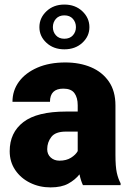

<svg xmlns="http://www.w3.org/2000/svg" viewBox="-20 -812 571 842"><path d="M343.8 0Q334.5 -19 328.6 -47.4Q309.6 -23.4 279.5 -6.8Q249.5 9.8 201.7 9.8Q152.8 9.8 112.1 -10.3Q71.3 -30.3 46.9 -66.2Q22.5 -102.1 22.5 -148.9Q22.5 -230.5 82.5 -276.6Q142.6 -322.8 270 -322.8H320.8V-350.6Q320.8 -383.8 306.4 -403.6Q292 -423.3 257.8 -423.3Q199.2 -423.3 199.2 -365.7H34.7Q34.7 -415 63.2 -453.9Q91.8 -492.7 144 -515.4Q196.3 -538.1 266.6 -538.1Q329.6 -538.1 379.2 -517.1Q428.7 -496.1 457.5 -454.3Q486.3 -412.6 486.3 -349.6V-133.3Q486.3 -81.5 492.2 -54.9Q498 -28.3 508.8 -8.3V0ZM240.7 -107.4Q271 -107.4 291.5 -120.4Q312 -133.3 320.8 -149.4V-234.9H269Q223.1 -234.9 205.1 -211.4Q187 -188 187 -157.7Q187 -135.3 202.4 -121.3Q217.8 -107.4 240.7 -107.4ZM152.8 -692.9Q152.8 -733.4 183.8 -762.7Q214.8 -792 262.2 -792Q310.1 -792 341.1 -762.7Q372.1 -733.4 372.1 -692.9Q372.1 -652.8 341.1 -624.3Q310.1 -595.7 262.2 -595.7Q214.8 -595.7 183.8 -624.3Q152.8 -652.8 152.8 -692.9ZM211.9 -692.9Q211.9 -671.9 225.3 -657Q238.8 -642.1 262.2 -642.1Q286.1 -642.1 299.6 -657Q313 -671.9 313 -692.9Q313 -714.4 299.6 -729.5Q286.1 -744.6 262.2 -744.6Q238.8 -744.6 225.3 -729.5Q211.9 -714.4 211.9 -692.9Z"/></svg>

Font: Vazirmatn RD Black
Style: Regular
Weight: 900
Designer: Saber Rastikerdar
Foundry: Saber Rastikerdar
Version: Version 32.102